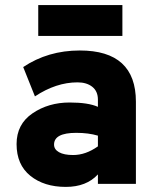

<svg xmlns="http://www.w3.org/2000/svg" viewBox="-20 -721 618 753"><path d="M130 -580V-701H460V-580ZM364 0V-37Q319 12 238 12Q153 12 99 -31.5Q45 -75 45 -156Q45 -234 107.5 -276.5Q170 -319 253 -319Q326 -319 364 -302V-330Q364 -363 342 -380.5Q320 -398 284 -398Q200 -398 117 -343L71 -458Q168 -523 293 -523Q513 -523 513 -322V0ZM267 -113Q316 -113 364 -147V-189Q327 -200 279 -200Q192 -200 192 -154Q192 -135 211.5 -124Q231 -113 267 -113Z"/></svg>

Font: Overpass Heavy
Style: Regular
Weight: 900
Designer: Delve Withrington, Thomas Jockin
Foundry: Delve Fonts
Version: Version 3.000;DELV;Overpass